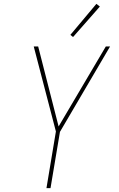

<svg xmlns="http://www.w3.org/2000/svg" viewBox="-20 -976 616 996"><path d="M221 0H242L291 -292L551 -735H529L284 -320L178 -735H155L270 -294ZM359 -784 498 -942 480 -956 345 -795Z"/></svg>

Font: Iosevka Sparkle Thin Oblique
Style: Regular
Weight: 100
Italic angle: -9°
Designer: Belleve Invis
Foundry: Belleve Invis
Version: Version 4.5.0; ttfautohint (v1.8.3)